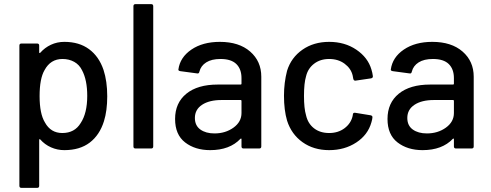

<svg xmlns="http://www.w3.org/2000/svg" viewBox="-20 -720 2382 931"><path d="M500 -253Q500 -183 484 -132Q463 -65 415 -28.5Q367 8 292 8Q258 8 227.5 -5.5Q197 -19 175 -44Q173 -46 171.5 -45Q170 -44 170 -42V181Q170 191 160 191H84Q74 191 74 181V-499Q74 -509 84 -509H160Q170 -509 170 -499V-466Q170 -464 171.5 -463Q173 -462 175 -464Q197 -489 227 -503Q257 -517 292 -517Q364 -517 412 -481.5Q460 -446 482 -381Q500 -326 500 -253ZM403 -255Q403 -332 378 -379Q365 -406 340 -420Q315 -434 283 -434Q225 -434 196 -380Q172 -339 172 -254Q172 -168 198 -126Q226 -75 282 -75Q342 -75 371 -123Q403 -171 403 -255Z M637 -700H713Q723 -700 723 -690V-10Q723 0 713 0H637Q627 0 627 -10V-690Q627 -700 637 -700Z M1247 -348V-10Q1247 0 1237 0H1161Q1151 0 1151 -10V-45Q1151 -50 1146 -47Q1094 8 999 8Q926 8 877.5 -29.5Q829 -67 829 -143Q829 -221 883.5 -265.5Q938 -310 1036 -310H1147Q1151 -310 1151 -314V-341Q1151 -385 1126 -409.5Q1101 -434 1049 -434Q1006 -434 980 -417.5Q954 -401 947 -373Q945 -362 936 -364L854 -375Q844 -377 845 -383Q853 -442 908 -479.5Q963 -517 1046 -517Q1139 -517 1193 -470Q1247 -423 1247 -348ZM1151 -172V-231Q1151 -235 1147 -235H1054Q995 -235 960 -212Q925 -189 925 -148Q925 -111 951.5 -92Q978 -73 1020 -73Q1073 -73 1112 -101Q1151 -129 1151 -172Z M1372 -135Q1357 -186 1357 -256Q1357 -319 1372 -377Q1392 -441 1446.5 -479Q1501 -517 1576 -517Q1652 -517 1708 -479Q1764 -441 1781 -383Q1786 -367 1788 -351V-349Q1788 -342 1779 -340L1704 -329H1702Q1695 -329 1693 -338L1690 -354Q1682 -388 1651 -411Q1620 -434 1576 -434Q1533 -434 1503 -411Q1473 -388 1464 -350Q1454 -317 1454 -255Q1454 -194 1464 -161Q1473 -121 1502.5 -98Q1532 -75 1576 -75Q1620 -75 1651 -98.5Q1682 -122 1690 -158L1691 -165Q1692 -175 1703 -173L1777 -161Q1786 -159 1786 -152Q1786 -144 1781 -127Q1764 -66 1707.5 -29Q1651 8 1576 8Q1501 8 1447 -30.5Q1393 -69 1372 -135Z M2277 -348V-10Q2277 0 2267 0H2191Q2181 0 2181 -10V-45Q2181 -50 2176 -47Q2124 8 2029 8Q1956 8 1907.5 -29.5Q1859 -67 1859 -143Q1859 -221 1913.5 -265.5Q1968 -310 2066 -310H2177Q2181 -310 2181 -314V-341Q2181 -385 2156 -409.5Q2131 -434 2079 -434Q2036 -434 2010 -417.5Q1984 -401 1977 -373Q1975 -362 1966 -364L1884 -375Q1874 -377 1875 -383Q1883 -442 1938 -479.5Q1993 -517 2076 -517Q2169 -517 2223 -470Q2277 -423 2277 -348ZM2181 -172V-231Q2181 -235 2177 -235H2084Q2025 -235 1990 -212Q1955 -189 1955 -148Q1955 -111 1981.5 -92Q2008 -73 2050 -73Q2103 -73 2142 -101Q2181 -129 2181 -172Z"/></svg>

Font: BarlowMedium
Style: Regular
Weight: 500
Designer: Jeremy Tribby
Foundry: Tribby Type
Version: Version 1.422